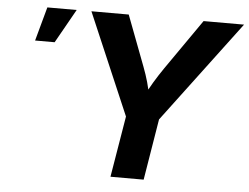

<svg xmlns="http://www.w3.org/2000/svg" viewBox="-51 -792 1110 856"><g transform="rotate(5 503.5 -364.0)"><path d="M473.1 0 518.6 -273.4 324.2 -727.5H491.2L576.7 -502Q589.8 -467.8 599.1 -434.8Q608.4 -401.9 616.7 -356.9H584Q606.4 -402.3 626.5 -435.5Q646.5 -468.8 669.4 -502L826.2 -727.5H1007.3L666.5 -273.4L621.6 0ZM85.4 -575.7 127 -727.5H258.3L172.9 -575.7Z"/></g></svg>

Font: Inter 16pt
Style: Bold Italic
Weight: 700
Italic angle: -9.3988°
Version: Version 4.001;git-66647c0bb